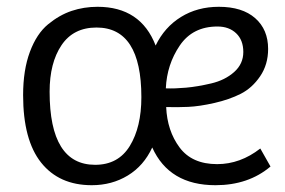

<svg xmlns="http://www.w3.org/2000/svg" viewBox="-20 -531 839 565"><path d="M624 -511Q693 -511 731 -477.5Q769 -444 769 -387Q769 -341 745.5 -306.5Q722 -272 688.5 -255Q655 -238 611 -228Q567 -218 534 -216.5Q501 -215 469 -216Q472 -146 508.5 -97Q545 -48 619 -48Q687 -48 746 -94L776 -41Q711 14 614 14Q478 14 428 -97Q403 -43 356 -14.5Q309 14 250 14Q154 14 101 -52.5Q48 -119 48 -251Q48 -325 68 -378.5Q88 -432 121.5 -459.5Q155 -487 191 -499Q227 -511 267 -511Q394 -511 438 -397Q464 -451 512.5 -481Q561 -511 624 -511ZM260 -46Q328 -46 362 -101.5Q396 -157 396 -245Q396 -450 264 -450Q196 -450 161 -398Q126 -346 126 -261Q126 -46 260 -46ZM620 -453Q547 -453 509 -397Q471 -341 468 -271Q494 -270 527.5 -273Q561 -276 601.5 -285.5Q642 -295 669 -319Q696 -343 696 -378Q696 -413 675 -433Q654 -453 620 -453Z"/></svg>

Font: BreeCF
Style: Light
Weight: 300
Designer: Veronika Burian, Jos Scaglione
Foundry: TypeTogether
Version: Version 0.0.2